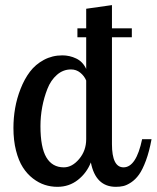

<svg xmlns="http://www.w3.org/2000/svg" viewBox="-20 -720 609 746"><path d="M314.9 -686 415 -700.2V-609.9H492.2V-575.2H415V-160.2Q415 -69.8 460 -69.8Q509.3 -69.8 532.2 -179.2H568.8Q560.1 -131.3 546.9 -95.9Q533.7 -60.5 520 -41.5Q506.3 -22.5 489.3 -11.2Q472.2 0 459 2.9Q445.8 5.9 430.2 5.9Q351.6 5.9 333 -88.9Q316.9 -47.9 282.7 -21Q248.5 5.9 203.1 5.9Q177.7 5.9 154.1 -1.7Q130.4 -9.3 107.9 -26.6Q85.4 -43.9 68.8 -69.8Q52.2 -95.7 42.2 -135Q32.2 -174.3 32.2 -223.1Q32.2 -261.7 38.8 -299.8Q45.4 -337.9 60.1 -375.2Q74.7 -412.6 96.2 -441.2Q117.7 -469.7 150.4 -487.3Q183.1 -504.9 222.2 -504.9Q250.5 -504.9 276.1 -492.7Q301.8 -480.5 314.9 -452.1V-575.2H280.8V-609.9H314.9ZM228 -69.8Q260.3 -69.8 287.6 -102.3Q314.9 -134.8 314.9 -179.2V-407.2Q307.6 -424.8 292 -437.5Q276.4 -450.2 255.9 -450.2Q225.1 -450.2 201.2 -429.2Q177.2 -408.2 164.1 -374.5Q150.9 -340.8 144 -304Q137.2 -267.1 137.2 -230Q137.2 -147 160.2 -108.4Q183.1 -69.8 228 -69.8Z"/></svg>

Font: Lobster Two
Style: Regular
Weight: 400
Designer: Pablo Impallari
Foundry: Pablo Impallari. www.impallari.com
Version: Version 1.006